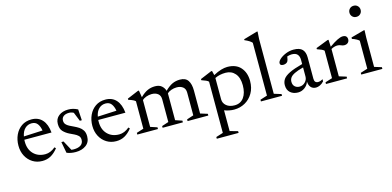

<svg xmlns="http://www.w3.org/2000/svg" viewBox="-83 -1223 4068 1990"><g transform="rotate(-15 1951.0 -228.0)"><path d="M237 -436Q310 -436 353 -388Q396 -340 404 -251H112.5Q112 -241 112 -230.5Q112 -147.5 159.8 -98.8Q207.5 -50 285.5 -50Q341 -50 394 -94.5L406.5 -81Q369 -34.5 328.8 -12.2Q288.5 10 238 10Q180 10 134.8 -18.2Q89.5 -46.5 63.5 -95.5Q37.5 -144.5 37.5 -207Q37.5 -270 61.5 -322Q85.5 -374 130.2 -405Q175 -436 237 -436ZM229.5 -396.5Q186.5 -396.5 156.8 -367.8Q127 -339 117 -285.5L319.5 -295Q312 -340.5 290.8 -368.5Q269.5 -396.5 229.5 -396.5Z M630 -436Q658 -436 681 -430.5Q704 -425 733 -410.5L740.5 -292.5H719L680.5 -388Q657 -401 631.5 -401Q594 -401 572.2 -384.5Q550.5 -368 550.5 -338.5Q550.5 -314 564 -298.5Q577.5 -283 599.5 -271.8Q621.5 -260.5 646.5 -249Q671.5 -237.5 695.5 -222Q719.5 -206.5 735.2 -181.8Q751 -157 751 -117.5Q751 -55.5 707 -22.8Q663 10 596.5 10Q541 10 499.5 -8L477 -128.5H500.5L556.5 -24.5Q563.5 -23.5 569.8 -23Q576 -22.5 583 -22.5Q630.5 -22.5 658.2 -41.5Q686 -60.5 686 -98Q686 -126 669 -142.2Q652 -158.5 627.2 -170Q602.5 -181.5 578 -193.5Q541.5 -212 515.8 -239Q490 -266 490 -319Q490 -374 530 -405Q570 -436 630 -436Z M1030 -436Q1103 -436 1146 -388Q1189 -340 1197 -251H905.5Q905 -241 905 -230.5Q905 -147.5 952.8 -98.8Q1000.5 -50 1078.5 -50Q1134 -50 1187 -94.5L1199.5 -81Q1162 -34.5 1121.8 -12.2Q1081.5 10 1031 10Q973 10 927.8 -18.2Q882.5 -46.5 856.5 -95.5Q830.5 -144.5 830.5 -207Q830.5 -270 854.5 -322Q878.5 -374 923.2 -405Q968 -436 1030 -436ZM1022.5 -396.5Q979.5 -396.5 949.8 -367.8Q920 -339 910 -285.5L1112.5 -295Q1105 -340.5 1083.8 -368.5Q1062.5 -396.5 1022.5 -396.5Z M1674.5 -317V-42.5L1746.5 -18.5V0H1529V-18.5L1601.5 -42.5V-286Q1601.5 -326.5 1575.8 -346.8Q1550 -367 1509.5 -367Q1479 -367 1450.2 -356.5Q1421.5 -346 1406.5 -329.5V-42.5L1479 -18.5V0H1257.5V-18.5L1333.5 -42.5V-337Q1325.5 -345.5 1309.5 -353.5Q1293.5 -361.5 1259.5 -372.5V-385L1381 -436H1391.5L1403.5 -362Q1445 -402.5 1482 -419.2Q1519 -436 1563 -436Q1608.5 -436 1634 -413.5Q1659.5 -391 1668.5 -359.5Q1711 -401.5 1748.5 -418.8Q1786 -436 1831 -436Q1890.5 -436 1916.5 -397.2Q1942.5 -358.5 1942.5 -287.5V-42.5L2019.5 -18.5V0H1797V-18.5L1869.5 -42.5V-286Q1869.5 -327 1843.5 -347Q1817.5 -367 1777.5 -367Q1747 -367 1718 -356.5Q1689 -346 1674 -329Q1674.5 -323 1674.5 -317Z M2276 236.5V255H2042V236.5L2118 212.5V-337Q2108.5 -347 2090.2 -355Q2072 -363 2044 -372.5V-385L2165.5 -436H2176L2187.5 -389Q2233.5 -414 2271.2 -425Q2309 -436 2338 -436Q2432 -436 2481.2 -380Q2530.5 -324 2530.5 -235Q2530.5 -159.5 2498.2 -104.5Q2466 -49.5 2412.8 -19.8Q2359.5 10 2296 10Q2243.5 10 2191 -10V212.5ZM2446 -211Q2446 -293.5 2407.2 -337.8Q2368.5 -382 2306 -382Q2240.5 -382 2191 -357V-128Q2191 -86.5 2223.8 -59Q2256.5 -31.5 2312 -31.5Q2375.5 -31.5 2410.8 -80.2Q2446 -129 2446 -211Z M2733 -42.5 2810.5 -18.5V0H2584V-18.5L2660 -42.5V-609Q2650.5 -620.5 2631.5 -632.8Q2612.5 -645 2583 -657.5V-667.5L2728 -709.5H2738L2733 -629.5Z M3174.5 9Q3139.5 9 3119.5 -13.5Q3099.5 -36 3098 -75.5Q3085.5 -37.5 3053 -13.8Q3020.5 10 2981.5 10Q2931.5 10 2899 -18Q2866.5 -46 2866.5 -98.5Q2866.5 -133.5 2885.5 -161.8Q2904.5 -190 2954.2 -214.5Q3004 -239 3097 -264V-310Q3097 -346 3078.5 -367.5Q3060 -389 3017.5 -389Q2995.5 -389 2968.5 -380Q2966 -362 2961.8 -346.2Q2957.5 -330.5 2950.5 -323Q2942.5 -314.5 2930.5 -310.5Q2918.5 -306.5 2906.5 -306.5Q2873 -306.5 2873 -332Q2873 -352.5 2899 -375.8Q2925 -399 2965.2 -415.2Q3005.5 -431.5 3048 -431.5Q3113.5 -431.5 3141.8 -401.8Q3170 -372 3170 -316V-87.5Q3170 -41 3209.5 -41Q3233 -41 3260 -57.5V-34.5Q3239.5 -12 3216.8 -1.5Q3194 9 3174.5 9ZM2941.5 -114.5Q2941.5 -80.5 2961.8 -62.5Q2982 -44.5 3011 -44.5Q3046.5 -44.5 3071.8 -70.2Q3097 -96 3097 -130V-227.5Q3034 -211 3000.5 -194Q2967 -177 2954.2 -157.5Q2941.5 -138 2941.5 -114.5Z M3576 -432.5Q3601.5 -432.5 3613 -420.5Q3624.5 -408.5 3624.5 -389Q3624.5 -366.5 3610 -352.8Q3595.5 -339 3570 -339Q3553.5 -339 3536.8 -347.2Q3520 -355.5 3498 -355.5Q3483.5 -355.5 3464.8 -350.2Q3446 -345 3431 -335.5V-42.5L3508.5 -18.5V0H3282V-18.5L3358 -42.5V-337Q3348.5 -347 3330.2 -355Q3312 -363 3284 -372.5V-385L3415.5 -436H3426L3430 -360.5Q3531 -432.5 3576 -432.5Z M3768 -590.5Q3741.5 -590.5 3724.8 -607.8Q3708 -625 3708 -650Q3708 -675 3724.8 -692.2Q3741.5 -709.5 3768 -709.5Q3794.5 -709.5 3811.2 -692.2Q3828 -675 3828 -650Q3828 -625 3811.2 -607.8Q3794.5 -590.5 3768 -590.5ZM3812.5 -436 3809.5 -355V-42.5L3887 -18.5V0H3660.5V-18.5L3736.5 -42.5V-343Q3728.5 -352 3707 -363.5Q3685.5 -375 3662.5 -382V-397.5L3803.5 -436Z"/></g></svg>

Font: Newsreader Text
Style: Regular
Weight: 400
Designer: Hugues Gentile
Foundry: Production Type
Version: Version 1.002